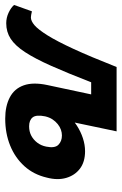

<svg xmlns="http://www.w3.org/2000/svg" viewBox="105 -582 478 755"><g transform="rotate(90 344.5 -205.0)"><path d="M59 10Q37 10 17 0.5Q-3 -9 -13 -21L12 -91Q21 -89 26.5 -88Q32 -87 36 -87Q50 -87 66.5 -101Q83 -115 106 -151.5Q129 -188 159.5 -254Q190 -320 231 -424H413L395 -324H291Q255 -231 226.5 -167Q198 -103 172.5 -64Q147 -25 120 -7.5Q93 10 59 10ZM434 14Q385 14 350.5 -4Q316 -22 303 -59Q290 -96 302 -152L360 -424H484L425 -143Q418 -108 429 -94Q440 -80 464 -80Q485 -80 501 -88.5Q517 -97 528.5 -112Q540 -127 544 -147Q551 -181 537 -195Q523 -209 500 -209Q489 -209 477.5 -205Q466 -201 455.5 -192.5Q445 -184 437 -172Q429 -160 425 -143L382 -175Q396 -205 416.5 -228.5Q437 -252 461 -267.5Q485 -283 511 -291.5Q537 -300 562 -300Q604 -300 630.5 -280Q657 -260 667 -226Q677 -192 666 -150Q654 -98 621 -61.5Q588 -25 540 -5.5Q492 14 434 14Z"/></g></svg>

Font: Ysabeau Office ExtraBold
Style: Italic
Weight: 800
Italic angle: -12°
Designer: Christian Thalmann (Catharsis Fonts)
Version: Version 2.001;gftools[0.9.30]; featfreeze: tnum,lnum,ss02